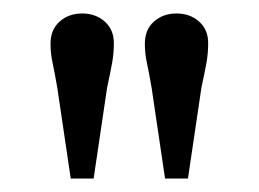

<svg xmlns="http://www.w3.org/2000/svg" viewBox="-20 -730 384 285"><path d="M85 -465 65 -600Q61 -623 58 -637Q55 -651 55 -665Q55 -686 68.5 -698Q82 -710 102 -710Q122 -710 135.5 -698Q149 -686 149 -666Q149 -651 146.5 -637Q144 -623 139 -600L119 -465ZM225 -465 205 -600Q201 -623 198 -637Q195 -651 195 -665Q195 -686 208.5 -698Q222 -710 242 -710Q262 -710 275.5 -698Q289 -686 289 -666Q289 -651 286.5 -637Q284 -623 279 -600L259 -465Z"/></svg>

Font: Hedvig Letters Serif
Style: Regular
Weight: 400
Designer: Alexander Örn & Tor Weibull
Foundry: Kanon Foundry
Version: Version 1.000